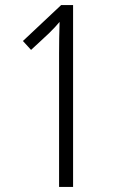

<svg xmlns="http://www.w3.org/2000/svg" viewBox="-20 -734 452 754"><path d="M267 0H212V-524Q212 -555 212.5 -585Q213 -615 214 -648Q206 -638 196 -627.5Q186 -617 172 -603L102 -538L70 -573L220 -714H267Z"/></svg>

Font: Noto Sans Lao UI ExtCond Light
Style: Regular
Weight: 300
Width: 2
Designer: Monotype Design Team
Foundry: Monotype Imaging Inc.
Version: Version 2.000; ttfautohint (v1.8.4.7-5d5b)